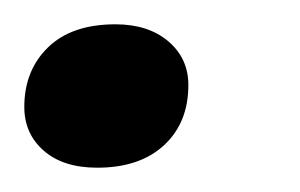

<svg xmlns="http://www.w3.org/2000/svg" viewBox="-21 -131 247 158"><path d="M59 7Q31 7 15 -7Q-1 -21 -1 -43Q-1 -73 18.5 -92Q38 -111 74 -111Q101 -111 117.5 -97Q134 -83 134 -61Q134 -30 114 -11.5Q94 7 59 7Z"/></svg>

Font: Creato Display Medium
Style: Italic
Weight: 500
Italic angle: -10°
Version: Version 1.000